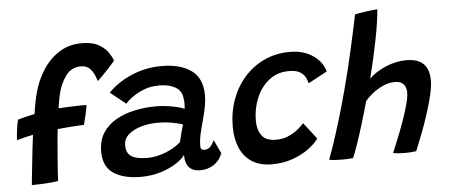

<svg xmlns="http://www.w3.org/2000/svg" viewBox="-49 -836 2244 959"><g transform="rotate(-5 1072.5 -356.0)"><path d="M75 3Q75 0 78 -28.2Q81 -56.5 85.2 -96.5Q89.5 -136.5 94 -177.2Q98.5 -218 102.5 -247Q87 -244 62.5 -238Q38 -232 21 -226.5Q21 -243.5 25 -275.5Q29 -307.5 34.5 -328.5Q41 -331 59 -335.5Q77 -340 94.8 -344.2Q112.5 -348.5 119.5 -349.5Q123 -376 128.2 -403.2Q133.5 -430.5 140 -455.5Q156 -515.5 189 -567Q222 -618.5 271.2 -650Q320.5 -681.5 384.5 -681.5Q439.5 -681.5 471.8 -662Q504 -642.5 519.2 -618.2Q534.5 -594 538 -580Q526.5 -566 508.5 -546.8Q490.5 -527.5 473.8 -510.5Q457 -493.5 449 -486Q445.5 -496.5 437.8 -515.5Q430 -534.5 414.2 -550.5Q398.5 -566.5 371 -566.5Q323.5 -566.5 296 -530Q268.5 -493.5 256 -445Q251.5 -428 247.5 -405.8Q243.5 -383.5 241.5 -367.5Q258 -368.5 286 -369.8Q314 -371 341 -371.8Q368 -372.5 382 -372Q379 -352 372.8 -324.2Q366.5 -296.5 360.5 -274Q356 -274 332.5 -272.8Q309 -271.5 279.8 -269.2Q250.5 -267 228 -264.5Q225.5 -247 222.2 -210.2Q219 -173.5 215.8 -131.5Q212.5 -89.5 210 -54.5Q207.5 -19.5 207.5 -6Q190.5 -3 166.5 -1Q142.5 1 117.8 2Q93 3 75 3Z M622 9.5Q536 9.5 485.2 -24Q434.5 -57.5 434.5 -133.5Q434.5 -188.5 459 -226.8Q483.5 -265 525.5 -289Q567.5 -313 620 -324Q672.5 -335 728 -335Q758.5 -335 788 -330.5Q817.5 -326 839.5 -320Q861.5 -314 868.5 -310Q870 -321.5 870.2 -336.2Q870.5 -351 867.5 -365Q863 -402 831.5 -419.8Q800 -437.5 751.5 -437.5Q698.5 -437.5 652.8 -414.5Q607 -391.5 580.5 -361L503 -423Q548.5 -471 619.8 -502Q691 -533 772 -533Q865.5 -533 920.5 -493.8Q975.5 -454.5 975.5 -368.5Q975.5 -343.5 970.2 -314.5Q965 -285.5 957 -256Q946.5 -219.5 938.2 -183.5Q930 -147.5 930 -121Q930 -106.5 935 -102Q940 -97.5 950 -97.5Q981 -97.5 999 -142L1031.5 -73Q1018 -37 987.8 -17.2Q957.5 2.5 921 2.5Q845 2.5 845 -81Q831 -60 797.8 -39Q764.5 -18 719 -4.2Q673.5 9.5 622 9.5ZM662.5 -82Q706.5 -82 753.8 -100.5Q801 -119 830.5 -146.5Q836.5 -172 842.2 -193.5Q848 -215 853.5 -233Q841.5 -238 806 -245.2Q770.5 -252.5 725 -252.5Q686 -252.5 647 -241.8Q608 -231 582.2 -209.2Q556.5 -187.5 556.5 -153.5Q556.5 -114.5 582.5 -98.2Q608.5 -82 662.5 -82Z M1515.5 -104.5Q1498 -79.5 1464 -54.5Q1430 -29.5 1383 -12.8Q1336 4 1280.5 4Q1218 4 1178 -22.5Q1138 -49 1119 -95Q1100 -141 1100 -199.5Q1100 -272 1122.8 -335Q1145.5 -398 1187.8 -445.8Q1230 -493.5 1288 -520.5Q1346 -547.5 1416 -547.5Q1485.5 -547.5 1532.5 -514.8Q1579.5 -482 1591.5 -434L1496.5 -383Q1495.5 -390 1489 -406.8Q1482.5 -423.5 1463 -438Q1443.5 -452.5 1403.5 -452.5Q1345 -452.5 1303.5 -419.5Q1262 -386.5 1239.8 -333.5Q1217.5 -280.5 1217.5 -220.5Q1217.5 -175 1238.2 -145.8Q1259 -116.5 1310 -116.5Q1348.5 -116.5 1378.5 -131.2Q1408.5 -146 1427.5 -163.2Q1446.5 -180.5 1451.5 -187Z M1685 8.5Q1675 10 1659 10.5Q1643 11 1626 11Q1606 11 1589.5 9.8Q1573 8.5 1565.5 5.5Q1578.5 -28 1595.8 -79.8Q1613 -131.5 1632.2 -195.5Q1651.5 -259.5 1670 -329Q1696.5 -427.5 1719 -527.8Q1741.5 -628 1757.5 -705.5Q1761.5 -707 1776.2 -709.5Q1791 -712 1809.8 -714.8Q1828.5 -717.5 1845.2 -719.5Q1862 -721.5 1870.5 -721.5Q1866.5 -665 1848.5 -573Q1830.5 -481 1805 -379.5Q1835.5 -410.5 1887.5 -433Q1939.5 -455.5 1991 -455.5Q2051 -455.5 2078.5 -427.2Q2106 -399 2106 -344.5Q2106 -314.5 2096 -271.5Q2086 -228.5 2070.2 -180Q2054.5 -131.5 2036.5 -84.2Q2018.5 -37 2002.5 1.5Q1975.5 5.5 1944 5.5Q1911.5 5.5 1886.5 0.5Q1899 -29 1915.5 -70Q1932 -111 1947.5 -154.2Q1963 -197.5 1973 -234.8Q1983 -272 1983 -294.5Q1983 -321 1969 -336.5Q1955 -352 1926.5 -352Q1894 -352 1863.5 -337.5Q1833 -323 1809.8 -303.8Q1786.5 -284.5 1775 -269.5Q1760 -215 1743.2 -160Q1726.5 -105 1711 -60.2Q1695.5 -15.5 1685 8.5Z"/></g></svg>

Font: Grandstander Medium
Style: Italic
Weight: 500
Italic angle: -15°
Designer: Tyler Finck
Foundry: Etcetera Type Co
Version: Version 1.200; ttfautohint (v1.8.3)